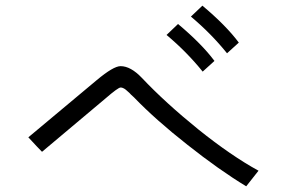

<svg xmlns="http://www.w3.org/2000/svg" viewBox="-20 -777 1040 685"><path d="M81.1 -287.1Q142.6 -337.9 325.2 -491.2Q384.8 -541 410.2 -541Q446.3 -541 486.3 -499Q569.3 -411.1 687.5 -315.4Q805.7 -220.7 902.3 -168Q887.7 -149.4 858.4 -112.3Q761.7 -170.9 648.4 -260.7Q535.2 -349.6 458 -429.7Q454.1 -433.6 447.3 -439.5Q441.4 -446.3 437.5 -449.2Q433.6 -453.1 428.7 -457Q423.8 -460.9 418.9 -462.9Q415 -464.8 410.2 -464.8Q401.4 -464.8 356.4 -425.8Q281.2 -362.3 129.9 -235.4Q117.2 -248 81.1 -287.1ZM661.1 -717.8Q670.9 -727.5 702.1 -756.8Q787.1 -685.5 832 -625Q818.4 -612.3 790 -586.9Q733.4 -657.2 661.1 -717.8ZM574.2 -652.3Q585 -662.1 615.2 -691.4Q700.2 -620.1 745.1 -559.6Q731.4 -546.9 703.1 -521.5Q646.5 -591.8 574.2 -652.3Z"/></svg>

Font: Gothic A1
Style: Regular
Weight: 400
Designer: HanYang I&C Co.,Ltd.
Version: Version 2.50